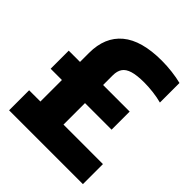

<svg xmlns="http://www.w3.org/2000/svg" viewBox="-207 -878 1006 1006"><g transform="rotate(45 296.0 -375.0)"><path d="M574 -148.5V0H27V-148.5H110.5V-308H27V-442H110.5V-509Q110.5 -626 185 -688Q259.5 -750 409 -750Q448 -750 487 -745.2Q526 -740.5 557 -732.5V-587.5Q527.5 -595.5 492 -599.8Q456.5 -604 425.5 -604Q371 -604 339.8 -594.5Q308.5 -585 295 -565.2Q281.5 -545.5 281.5 -513.5V-442H478.5V-308H281.5V-148.5Z"/></g></svg>

Font: Encode Sans Condensed ExtraBold
Style: Regular
Weight: 800
Width: 3
Designer: Multiple Designers
Foundry: Impallari Type
Version: Version 2.000